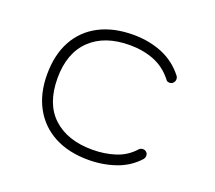

<svg xmlns="http://www.w3.org/2000/svg" viewBox="-129 -881 1258 1126"><g transform="rotate(20 500.0 -318.0)"><path d="M523 72Q399 72 310 24.5Q221 -23 173 -110.5Q125 -198 125 -317Q125 -440 173 -527.5Q221 -615 310.5 -661.5Q400 -708 523 -708Q621 -708 703 -674.5Q785 -641 842 -568Q848 -559 848 -549Q848 -534 836 -523Q828 -516 815 -516Q799 -516 792 -529Q744 -590 675.5 -617Q607 -644 524 -644Q367 -644 278.5 -559Q190 -474 190 -317Q190 -157 279.5 -74.5Q369 8 524 8Q601 8 667.5 -13.5Q734 -35 780 -87Q790 -97 804 -97Q817 -97 825 -89Q835 -82 835 -67Q835 -54 827 -44Q772 17 692 44.5Q612 72 523 72Z"/></g></svg>

Font: Hachi Maru Pop
Style: Regular
Weight: 400
Designer: Nontynet
Foundry: Nontynet
Version: Version 1.300